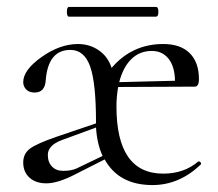

<svg xmlns="http://www.w3.org/2000/svg" viewBox="-20 -522 629 554"><path d="M179 -474Q173 -474 173 -488Q173 -502 179 -502H430Q437 -502 437 -488Q437 -474 430 -474ZM552 -56Q554 -57 556.5 -55.5Q559 -54 560 -51.5Q561 -49 559 -47Q497 12 420 12Q323 12 282 -62L201 -21Q148 7 114 7Q83 7 65 -9.5Q47 -26 47 -53Q47 -79 67 -93.5Q87 -108 142 -127L257 -166V-170Q257 -283 240 -330.5Q223 -378 183 -378Q119 -378 112 -291Q110 -255 80 -255Q64 -255 55.5 -264Q47 -273 47 -285Q47 -320 100 -357.5Q153 -395 205 -395Q239 -395 265.5 -376.5Q292 -358 302 -326Q361 -395 451 -395Q501 -395 527.5 -368.5Q554 -342 554 -294Q554 -272 542 -272L321 -271Q316 -243 316 -215Q316 -21 451 -21Q511 -21 552 -56ZM418 -375Q383 -375 359 -351.5Q335 -328 324 -285L485 -289Q484 -331 466 -353Q448 -375 418 -375ZM201 -36 276 -72Q260 -107 257 -154L159 -118Q118 -103 118 -75Q118 -54 130 -41.5Q142 -29 162 -29Q186 -29 201 -36Z"/></svg>

Font: Cormorant
Style: Regular
Weight: 400
Designer: Christian Thalmann (Catharsis Fonts)
Version: Version 1.000;PS 001.000;hotconv 1.0.70;makeotf.lib2.5.58329